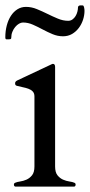

<svg xmlns="http://www.w3.org/2000/svg" viewBox="-22 -688 332 708"><path d="M282.7 -668Q285.2 -668 286.4 -665.5Q287.6 -663.1 288.3 -659.9Q289.1 -656.7 289.3 -653.3Q289.6 -649.9 289.6 -647.9Q289.6 -631.8 284.2 -615.2Q278.8 -598.6 268.6 -585Q258.3 -571.3 243.7 -562.7Q229 -554.2 210.4 -554.2Q190.4 -554.2 171.9 -562Q153.3 -569.8 135.5 -579.3Q117.7 -588.9 99.6 -596.9Q81.5 -605 62.5 -605Q55.7 -605 48.1 -600.6Q40.5 -596.2 34.2 -588.6Q27.8 -581.1 23.7 -570.8Q19.5 -560.5 19.5 -548.8Q19.5 -544.9 17.1 -543.9Q14.6 -543 11.7 -543H1.5Q-2.4 -543 -2.4 -550.8Q-2.4 -573.2 2.9 -593.8Q8.3 -614.3 18.1 -629.4Q27.8 -644.5 42 -653.6Q56.2 -662.6 73.7 -662.6Q94.2 -662.6 113.8 -654.5Q133.3 -646.5 152.6 -637Q171.9 -627.4 191.2 -619.4Q210.4 -611.3 229.5 -611.3Q238.3 -611.3 245.1 -616.2Q252 -621.1 256.6 -628.7Q261.2 -636.2 263.4 -645Q265.6 -653.8 265.6 -661.1Q265.6 -664.1 268.1 -666Q270.5 -668 273.4 -668ZM256.8 -7.8Q256.8 -1 252 0H34.2Q29.3 -1 29.3 -7.8Q29.3 -12.2 34.2 -14.2Q40.5 -17.1 52.2 -18.8Q64 -20.5 75.7 -25.6Q87.4 -30.8 96.2 -41.7Q105 -52.7 105 -74.2V-332.5Q105 -344.2 98.6 -350.8Q92.3 -357.4 82.5 -360.8Q72.8 -364.3 61.5 -366.5Q50.3 -368.7 40 -371.6Q37.1 -372.6 35.4 -374.3Q33.7 -376 33.7 -381.3Q33.7 -383.8 35.2 -386.2Q36.6 -388.7 41 -391.1L165.5 -449.7Q167.5 -450.7 169.7 -451.7Q171.9 -452.6 172.9 -452.6Q181.2 -452.6 181.2 -440.9V-74.2Q181.2 -52.7 189.9 -41.7Q198.7 -30.8 210.4 -25.6Q222.2 -20.5 233.9 -18.8Q245.6 -17.1 252 -14.2Q256.8 -12.2 256.8 -7.8Z"/></svg>

Font: Kurinto Book Core
Style: Regular
Weight: 400
Designer: Kurinto was developed by Clint Goss from a range of fonts that are compatible with the SIL Open Font License Version 1.1
Foundry: Clinton F. Goss
Version: Version 2.196; July 25, 2020